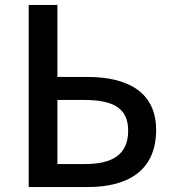

<svg xmlns="http://www.w3.org/2000/svg" viewBox="-20 -756 699 776"><path d="M96 0H334C498 0 611 -67 611 -231C611 -383 497 -445 334 -445H212V-736H96ZM212 -93V-352H321C442 -352 498 -316 498 -228C498 -132 436 -93 323 -93Z"/></svg>

Font: Spoqa Han Sans Neo Medium
Style: Regular
Weight: 500
Designer: [Spoqa Han Sans Neo] Dong-huui Kim  Younghwa Kang  Yujin Lee  [Noto Sans] Ryoko NISHIZUKA  (kana & ideographs); Paul D. 
Foundry: Spoqa (http://www.spoqa-han-sans.com)
Version: Version 1.000